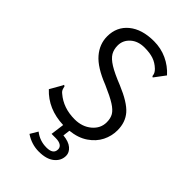

<svg xmlns="http://www.w3.org/2000/svg" viewBox="-248 -715 996 996"><g transform="rotate(45 250.0 -217.0)"><path d="M280 8 275 47Q317 51 338.5 69.5Q360 88 360 112Q360 148 330 172.5Q300 197 244 197Q191 197 145 166L170 124Q208 154 257 154Q307 154 307 118Q307 102 293.5 93.5Q280 85 256 85H226L236 10Q122 6 52 -69L88 -132L92 -141L99 -137Q100 -134 101.5 -127Q103 -120 106.5 -113.5Q110 -107 118 -101Q174 -53 257 -53Q312 -53 349 -84Q386 -115 386 -160Q386 -189 374.5 -208.5Q363 -228 333 -247Q303 -266 243 -292Q151 -328 111.5 -374Q72 -420 72 -477Q72 -547 123 -589Q174 -631 262 -631Q313 -631 357.5 -610.5Q402 -590 435 -553L390 -493L384 -497Q384 -499 382.5 -506Q381 -513 377 -519.5Q373 -526 366 -533Q343 -555 316 -564Q289 -573 251 -573Q203 -573 173.5 -546.5Q144 -520 144 -482Q144 -453 156.5 -431.5Q169 -410 202 -389.5Q235 -369 298 -344Q387 -307 421 -268Q455 -229 455 -170Q455 -128 436 -90Q417 -52 377.5 -25Q338 2 280 8Z"/></g></svg>

Font: Vazir Code FD
Style: Code-FD
Weight: 400
Foundry: DejaVu fonts team - Redesigned by Saber Rastikerdar
Version: Version 1.1.2